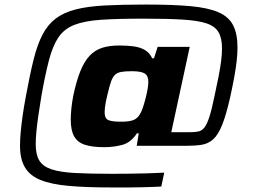

<svg xmlns="http://www.w3.org/2000/svg" viewBox="-20 -716 1118 844"><path d="M469 108Q358 108 281 101Q204 94 157.5 75Q111 56 89.5 19.5Q68 -17 68 -75Q68 -103 71 -135.5Q74 -168 79.5 -207.5Q85 -247 94 -294Q111 -387 127.5 -453.5Q144 -520 167 -564Q190 -608 225 -634.5Q260 -661 312.5 -674.5Q365 -688 441 -692Q517 -696 623 -696Q739 -696 816.5 -689Q894 -682 939.5 -662.5Q985 -643 1004.5 -605.5Q1024 -568 1024 -507Q1024 -481 1020.5 -449Q1017 -417 1010 -378.5Q1003 -340 993 -294Q975 -213 957 -168Q939 -123 917 -103.5Q895 -84 866 -79.5Q837 -75 797 -75H581L590 -130H582Q555 -89 517 -79Q479 -69 438 -69Q386 -69 353.5 -79.5Q321 -90 306 -116.5Q291 -143 291 -190Q291 -211 293.5 -237Q296 -263 302 -295Q316 -361 333.5 -404Q351 -447 374.5 -471.5Q398 -496 429.5 -506Q461 -516 504 -516Q537 -516 565.5 -512.5Q594 -509 615.5 -497Q637 -485 649 -460H657L673 -510H814L733 -135H820Q840 -135 854 -138.5Q868 -142 879 -156Q890 -170 900.5 -202.5Q911 -235 923 -294Q933 -340 940.5 -378Q948 -416 952 -447.5Q956 -479 956 -503Q956 -548 940.5 -574.5Q925 -601 887 -613.5Q849 -626 781 -630Q713 -634 608 -634Q496 -634 423.5 -629Q351 -624 306.5 -606.5Q262 -589 237 -552Q212 -515 195.5 -452.5Q179 -390 162 -294Q154 -246 148.5 -207.5Q143 -169 140 -138Q137 -107 137 -82Q137 -36 153 -10Q169 16 207 28.5Q245 41 310.5 44.5Q376 48 475 48Q509 48 547.5 47.5Q586 47 625.5 46Q665 45 702 43L689 104Q676 105 656.5 105.5Q637 106 610.5 107Q584 108 549 108Q514 108 469 108ZM512 -181Q549 -181 567 -188.5Q585 -196 595 -214Q602 -225 608 -243Q614 -261 619.5 -282Q625 -303 628.5 -322.5Q632 -342 632 -356Q632 -383 616 -393Q600 -403 560 -403Q531 -403 513.5 -400Q496 -397 485.5 -387Q475 -377 468 -357Q461 -337 453 -303Q447 -279 443.5 -258.5Q440 -238 440 -222Q440 -195 456.5 -188Q473 -181 512 -181Z"/></svg>

Font: Saira Expanded
Style: Bold Italic
Weight: 700
Width: 7
Italic angle: -12°
Designer: Hector Gatti with collaboration of the Omnibus-Type team
Foundry: Omnibus-Type
Version: Version 1.101